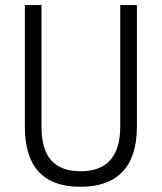

<svg xmlns="http://www.w3.org/2000/svg" viewBox="-20 -713 626 743"><path d="M291 9.8C434.1 9.8 509.8 -67.4 509.8 -222.7V-693.4H445.3V-222.7C445.3 -108.4 393.6 -50.3 293 -50.3C187.5 -50.3 140.6 -108.4 140.6 -222.7V-693.4H76.2V-222.7C76.2 -67.4 147.9 9.8 291 9.8Z"/></svg>

Font: Cascadia Mono Light
Style: Regular
Weight: 300
Monospace: yes
Designer: Aaron Bell
Foundry: Saja Typeworks
Version: Version 2404.023